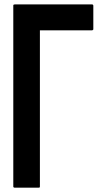

<svg xmlns="http://www.w3.org/2000/svg" viewBox="-20 -860 480 881"><path d="M408.2 -835Q408.2 -798.8 408.2 -725.6Q408.2 -723.6 406.2 -722.7Q404.3 -720.7 401.4 -720.7Q333 -720.7 196.3 -720.7Q185.5 -720.7 163.1 -720.7Q163.1 -482.4 163.1 -3.9Q163.1 -2 162.1 0Q161.1 1 158.2 1Q144.5 1 116.2 1Q92.8 1 46.9 1Q43.9 1 43 0Q41 -2 41 -3.9Q41 -124 41 -363.3Q41 -482.4 41 -721.7Q41 -755.9 41 -823.2Q41 -827.1 41 -835Q41 -836.9 43 -838.9Q45.9 -839.8 48.8 -839.8Q166 -839.8 401.4 -839.8Q404.3 -839.8 406.2 -838.9Q407.2 -836.9 408.2 -835Z"/></svg>

Font: Typeface
Style: Regular
Weight: 400
Version: Version 1.0